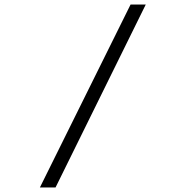

<svg xmlns="http://www.w3.org/2000/svg" viewBox="-20 -720 842 847"><path d="M156 107 556 -700H623L225 107Z"/></svg>

Font: Lexend Zetta ExtraLight
Style: Regular
Weight: 250
Version: Version 1.007